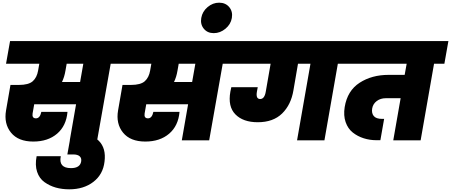

<svg xmlns="http://www.w3.org/2000/svg" viewBox="-20 -1046 3362 1431"><path d="M468 -520Q460 -472 442 -435H577L601 -571H477ZM25 -571 55 -740H911L881 -571H805L704 0H500L547 -269H235L223 -201Q217 -164 248 -164Q278 -164 288 -212H483Q474 -108 405.5 -49.5Q337 9 228 9Q116 9 62 -57.5Q8 -124 25 -223L58 -413H121Q193 -413 224 -440.5Q255 -468 264 -520L273 -571Z M496 365Q442 365 396 352Q350 339 311.5 311.5Q273 284 256.5 234.5Q240 185 253 118H433Q415 207 509 207Q577 207 585 157Q589 133 574 119Q559 105 525 105H482L510 -52H553Q661 -52 716.5 3.5Q772 59 759 159Q748 254 676 309.5Q604 365 496 365Z M1303 -520Q1295 -472 1277 -435H1412L1436 -571H1312ZM860 -571 890 -740H1746L1716 -571H1640L1539 0H1335L1382 -269H1070L1058 -201Q1052 -164 1083 -164Q1113 -164 1123 -212H1318Q1309 -108 1240.5 -49.5Q1172 9 1063 9Q951 9 897 -57.5Q843 -124 860 -223L893 -413H956Q1028 -413 1059 -440.5Q1090 -468 1099 -520L1108 -571Z M1573 -799Q1526 -799 1499 -832Q1472 -865 1480 -912Q1488 -960 1527 -993Q1566 -1026 1613 -1026Q1661 -1026 1688.5 -993Q1716 -960 1708 -912Q1700 -865 1660.5 -832Q1621 -799 1573 -799Z M2194 0 2294 -571H2201L2167 -373Q2149 -265 2082.5 -200Q2016 -135 1901 -135Q1792 -135 1734.5 -193.5Q1677 -252 1697 -363Q1701 -385 1704 -396H1901L1895 -364Q1885 -308 1919 -308Q1952 -308 1961 -364L1997 -571H1694L1724 -740H2605L2575 -571H2498L2398 0Z M2553 -571 2583 -740H3322L3292 -571H3215L3115 0H2911L2966 -314H2855Q2816 -314 2788 -293Q2760 -272 2754 -238Q2748 -203 2765.5 -181.5Q2783 -160 2827 -160H2843L2815 -1H2786Q2736 -1 2690.5 -15.5Q2645 -30 2609 -58.5Q2573 -87 2556 -136Q2539 -185 2549 -248Q2569 -370 2660 -429Q2751 -488 2876 -488H2996L3011 -571Z"/></svg>

Font: Poppins Black
Style: Italic
Weight: 900
Italic angle: -10°
Designer: Ninad Kale (Devanagari), Jonny Pinhorn (Latin)
Foundry: Indian Type Foundry
Version: Version 3.200;PS 1.000;hotconv 16.6.54;makeotf.lib2.5.65590